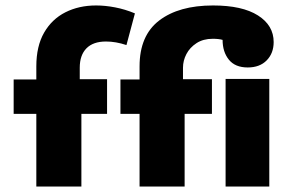

<svg xmlns="http://www.w3.org/2000/svg" viewBox="-20 -683 1072 703"><path d="M491 0V-266H421V-392H491V-440Q491 -553 563 -608Q635 -663 760 -663Q867 -663 924.5 -626.5Q982 -590 982 -529Q982 -488 956.5 -462Q931 -436 887 -436Q841 -436 818 -464.5Q795 -493 795 -537Q788 -539 779 -540Q770 -541 759 -541Q724 -541 699.5 -525Q675 -509 662.5 -485Q650 -461 650 -435V-393H756V-266H656V0ZM113 0V-266H30V-392H113V-440Q113 -514 141.5 -563.5Q170 -613 219.5 -638Q269 -663 332 -663Q365 -663 401.5 -656Q438 -649 474 -634L443 -518Q404 -531 368 -531Q321 -531 296.5 -506Q272 -481 272 -435V-393H372V-266H278V0ZM806 0V-394H966V0Z"/></svg>

Font: Braah One
Style: Regular
Weight: 400
Designer: Ashish Kumar
Foundry: Ashish Kumar
Version: Version 1.001; ttfautohint (v1.8.4.7-5d5b);gftools[0.9.29]